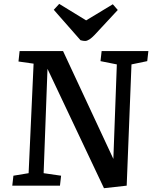

<svg xmlns="http://www.w3.org/2000/svg" viewBox="-20 -966 798 999"><path d="M259.8 -915 288.1 -945.8 428.2 -859.9 566.9 -943.8 592.8 -914.1 472.2 -784.2Q442.4 -752.9 422.9 -752.9Q412.6 -752.9 398.9 -756.8ZM569.8 -139.2 587.9 -630.9 502.9 -647.9 508.8 -700.2H752L746.1 -647.9L664.1 -630.9L639.2 0L521 13.2L227.1 -607.9L207 -64.9L297.9 -51.8L292 0H43.9L49.8 -51.8L128.9 -64.9L154.8 -634.8L76.2 -646L82 -700.2H308.1Z"/></svg>

Font: Literata Book SemiBold
Style: Italic
Weight: 600
Italic angle: -3°
Designer: Latin by Veronika Burian and Jose Scaglione. Greek by Irene Vlachou. Cyrillic by Vera Evstafieva
Foundry: TypeTogether
Version: Version 1.003;PS 001.003;hotconv 1.0.88;makeotf.lib2.5.64775